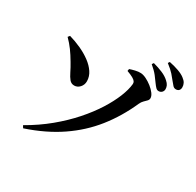

<svg xmlns="http://www.w3.org/2000/svg" viewBox="-191 -1072 1381 1352"><g transform="rotate(30 500.0 -395.5)"><path d="M804.9 -676.6Q791.1 -697 770.5 -723.1Q750 -749.2 714.3 -779L723.9 -792.9Q766.3 -781.5 800.7 -766.9Q835.1 -752.3 857.9 -731.2Q874.3 -716.8 880.6 -703.2Q886.9 -689.6 886.9 -675Q886.9 -659.7 876.8 -649Q866.7 -638.4 850.4 -638.4Q837.9 -638.4 827.7 -648.7Q817.5 -659 804.9 -676.6ZM899.9 -750.6Q886.3 -768.4 867 -790.4Q847.6 -812.4 808.4 -842.7L817.2 -855.8Q860.1 -847.1 893.6 -835Q927.2 -823 947.6 -807.2Q967.1 -792.9 975 -777.6Q982.9 -762.4 982.9 -745.2Q982.9 -729.1 974.3 -719.6Q965.6 -710.1 949.8 -710.1Q935.2 -710.1 924.9 -721Q914.7 -731.9 899.9 -750.6ZM156.2 65.2 144.3 46.6Q243 -9.8 323.6 -76.5Q404.2 -143.2 466.5 -213.8Q528.8 -284.4 572.4 -353.3Q615.9 -422.2 640.4 -483.3Q664.9 -544.3 669.2 -590.9Q670.3 -601.5 664.3 -611.1Q658.2 -620.6 640.7 -630.5Q623.2 -640.4 590.7 -652.2L593.4 -669.2Q611.2 -675.5 635.9 -681.4Q660.6 -687.3 680.2 -686.2Q700.1 -685.4 725.2 -673.1Q750.2 -660.8 773.6 -642.4Q796.9 -624 811.9 -603.9Q826.9 -583.7 826.9 -566.2Q826.9 -553.6 817.2 -543.6Q807.5 -533.6 795.3 -521.7Q783 -509.8 774.5 -490.9Q715.9 -358.9 631.3 -252.4Q546.7 -146 429.7 -66.6Q312.8 12.9 156.2 65.2ZM105.4 -649.1 116.9 -663.8Q165.9 -649.9 212.7 -628.5Q259.5 -607.1 297.1 -579.4Q334.7 -551.7 357.1 -518.3Q379.5 -484.8 379.8 -446.2Q380 -417.1 361.3 -396.2Q342.5 -375.3 316.3 -375.1Q292.2 -375.1 276.7 -393.7Q261.3 -412.3 246.7 -442.6Q232.1 -472.9 211.3 -507.3Q186.5 -549.8 161.7 -583.7Q136.9 -617.5 105.4 -649.1Z"/></g></svg>

Font: Source Han Serif JP VF
Style: Regular
Weight: 250
Designer: Ryoko NISHIZUKA 西塚涼子 (kana & ideographs); Frank Grießhammer (Latin, Greek & Cyrillic); Wenlong ZHANG 张文龙 (bopomofo); San
Foundry: Adobe
Version: Version 2.001;hotconv 1.1.0;makeotfexe 2.6.0